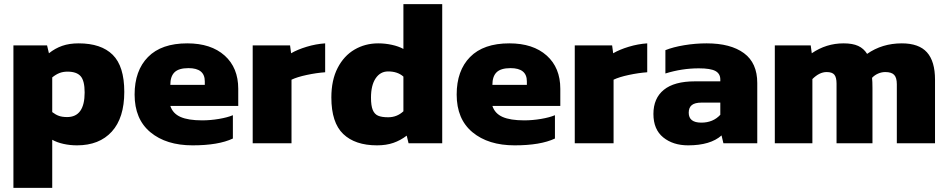

<svg xmlns="http://www.w3.org/2000/svg" viewBox="-20 -694 4589 930"><path d="M45 -474H208L217 -436Q247 -460 281.5 -472Q316 -484 361 -484Q470 -484 526 -428.5Q582 -373 582 -249Q582 -123 521.5 -56.5Q461 10 353 10Q319 10 287.5 3Q256 -4 233 -17V216H45ZM390 -246Q390 -303 370.5 -325Q351 -347 307 -347Q285 -347 267.5 -340Q250 -333 233 -319V-151Q250 -138 266 -132.5Q282 -127 305 -127Q390 -127 390 -246Z M632 -236Q632 -352 697 -418Q762 -484 887 -484Q1002 -484 1068 -425Q1134 -366 1134 -264V-181H805Q817 -144 854.5 -127.5Q892 -111 959 -111Q999 -111 1040.5 -118Q1082 -125 1108 -136V-23Q1038 10 913 10Q785 10 708.5 -53.5Q632 -117 632 -236ZM972 -283V-300Q972 -364 893 -364Q846 -364 825.5 -344Q805 -324 805 -283Z M1204 -474H1385L1390 -436Q1421 -454 1465.5 -467.5Q1510 -481 1555 -484V-344Q1513 -341 1466 -331Q1419 -321 1392 -308V0H1204Z M1585 -222Q1585 -306 1615.5 -365Q1646 -424 1697.5 -454Q1749 -484 1812 -484Q1845 -484 1877.5 -477Q1910 -470 1934 -457V-674H2122V0H1959L1950 -37Q1920 -14 1885.5 -2Q1851 10 1806 10Q1700 10 1642.5 -45Q1585 -100 1585 -222ZM1934 -155V-323Q1906 -348 1860 -348Q1822 -348 1799.5 -314.5Q1777 -281 1777 -221Q1777 -182 1785.5 -161.5Q1794 -141 1811.5 -133.5Q1829 -126 1860 -126Q1903 -126 1934 -155Z M2192 -236Q2192 -352 2257 -418Q2322 -484 2447 -484Q2562 -484 2628 -425Q2694 -366 2694 -264V-181H2365Q2377 -144 2414.5 -127.5Q2452 -111 2519 -111Q2559 -111 2600.5 -118Q2642 -125 2668 -136V-23Q2598 10 2473 10Q2345 10 2268.5 -53.5Q2192 -117 2192 -236ZM2532 -283V-300Q2532 -364 2453 -364Q2406 -364 2385.5 -344Q2365 -324 2365 -283Z M2764 -474H2945L2950 -436Q2981 -454 3025.5 -467.5Q3070 -481 3115 -484V-344Q3073 -341 3026 -331Q2979 -321 2952 -308V0H2764Z M3145 -142Q3145 -218 3195.5 -259Q3246 -300 3346 -300H3469V-309Q3469 -337 3445.5 -350Q3422 -363 3365 -363Q3283 -363 3203 -338V-451Q3240 -466 3294 -475Q3348 -484 3403 -484Q3519 -484 3583.5 -436.5Q3648 -389 3648 -292V0H3484L3475 -38Q3421 10 3313 10Q3240 10 3192.5 -28.5Q3145 -67 3145 -142ZM3469 -138V-197H3378Q3346 -197 3331 -185Q3316 -173 3316 -148Q3316 -100 3377 -100Q3434 -100 3469 -138Z M3733 -474H3907L3912 -436Q3982 -484 4066 -484Q4110 -484 4137 -471.5Q4164 -459 4180 -433Q4253 -484 4348 -484Q4431 -484 4470 -440.5Q4509 -397 4509 -308V0H4324V-286Q4324 -318 4311 -331.5Q4298 -345 4268 -345Q4250 -345 4233 -337.5Q4216 -330 4204 -317Q4206 -300 4206 -267V0H4032V-289Q4032 -319 4021.5 -332Q4011 -345 3984 -345Q3949 -345 3915 -311V0H3733Z"/></svg>

Font: Kanit Bold
Style: Regular
Weight: 700
Designer: Katatrad Team
Foundry: CadsonDemak
Version: Version 1.000